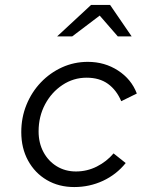

<svg xmlns="http://www.w3.org/2000/svg" viewBox="-20 -746 640 776"><path d="M280 10Q217.7 10 169.4 -18.3Q121.1 -46.5 93.5 -96.9Q66 -147.2 66 -212Q66 -271 87 -322.5Q108 -374 145 -412.8Q182 -451.6 230.7 -473.8Q279.5 -496 335 -496Q403 -496 457 -461Q511 -426 533 -368L470 -337Q451 -382 416.5 -407Q382 -432 330 -432Q276.8 -432 232.4 -402.5Q188 -373 162 -324Q136 -274.9 136 -215Q136 -168.3 155.5 -131.7Q175 -95 209.3 -74Q243.6 -53 287 -53Q332 -53 371.5 -73Q411 -93 439 -126L488 -87Q450.7 -40.7 396.4 -15.3Q342 10 280 10ZM211 -599 348 -726H425L512 -599H456L383 -683L272 -599Z"/></svg>

Font: Red Hat Mono
Style: Italic
Weight: 300
Italic angle: -12°
Monospace: yes
Designer: Pentagram, MCKL
Foundry: Pentagram, MCKL
Version: Version 1.023